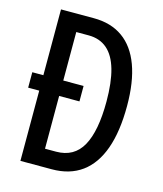

<svg xmlns="http://www.w3.org/2000/svg" viewBox="-108 -794 740 874"><g transform="rotate(15 262.0 -357.0)"><path d="M225.1 -713.9Q306.6 -713.9 362.3 -674.3Q418 -634.8 446.5 -557.4Q475.1 -480 475.1 -366.7Q475.1 -246.6 446 -165Q417 -83.5 359.9 -41.7Q302.7 0 218.3 0H70.8V-331.1H18.6V-403.8H70.8V-713.9ZM223.1 -632.3H164.6V-403.8H260.3V-331.1H164.6V-82.5H216.8Q301.3 -82.5 340.3 -152.6Q379.4 -222.7 379.4 -362.3Q379.4 -452.1 362.3 -512.2Q345.2 -572.3 310.3 -602.3Q275.4 -632.3 223.1 -632.3Z"/></g></svg>

Font: Open Sans Condensed Medium
Style: Regular
Weight: 500
Width: 3
Designer: Monotype Design Team
Foundry: Monotype Imaging Inc.
Version: Version 3.000